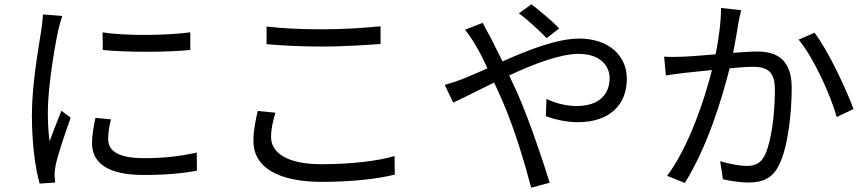

<svg xmlns="http://www.w3.org/2000/svg" viewBox="-20 -824 4020 891"><path d="M179 -757C179 -736 175 -710 172 -687C160 -606 128 -436 128 -290C128 -156 144 -42 164 28L236 23L233 -12C233 -23 235 -42 238 -56C247 -103 283 -208 308 -278L265 -310C249 -271 227 -213 210 -168C204 -216 202 -256 202 -304C202 -415 231 -592 250 -683C254 -701 263 -733 269 -750ZM423 -277C414 -235 407 -196 407 -160C407 -67 481 -12 647 -12C750 -12 833 -20 894 -32L893 -116C813 -98 737 -90 648 -90C512 -90 482 -134 482 -179C482 -206 486 -234 495 -270ZM457 -592C565 -581 757 -581 863 -592V-674C764 -660 564 -656 456 -674Z M1217 -619C1296 -612 1380 -608 1479 -608C1570 -608 1679 -615 1746 -620V-702C1675 -695 1574 -688 1479 -688C1380 -688 1289 -692 1217 -701V-619ZM1176 -309C1167 -268 1156 -222 1156 -170C1156 -46 1273 20 1474 20C1615 20 1741 5 1812 -14L1811 -100C1736 -77 1609 -62 1472 -62C1314 -62 1238 -114 1238 -188C1238 -225 1246 -261 1258 -301L1176 -309Z M2575 -692C2538 -731 2479 -779 2446 -804L2388 -762C2431 -731 2479 -685 2517 -647ZM2138 -686C2154 -666 2174 -637 2186 -616C2203 -588 2222 -551 2242 -507C2199 -488 2159 -470 2126 -457C2108 -450 2073 -438 2044 -430L2083 -348C2128 -368 2197 -404 2273 -441C2285 -415 2298 -387 2310 -359C2367 -230 2414 -70 2445 47L2531 24C2497 -85 2435 -270 2381 -392C2369 -419 2356 -447 2343 -474C2457 -527 2579 -574 2665 -574C2763 -574 2809 -521 2809 -461C2809 -391 2765 -332 2656 -332C2603 -332 2553 -347 2516 -365L2513 -285C2550 -271 2606 -257 2661 -257C2816 -257 2889 -344 2889 -458C2889 -566 2805 -645 2668 -645C2565 -645 2431 -592 2312 -539C2292 -580 2272 -620 2255 -653C2245 -670 2228 -702 2220 -718Z M3326 -787C3326 -720 3315 -643 3301 -572C3241 -567 3183 -562 3150 -561C3119 -560 3093 -559 3062 -561L3070 -474C3096 -478 3136 -483 3159 -486C3185 -489 3233 -494 3284 -499C3251 -367 3177 -143 3076 -8L3158 25C3263 -143 3330 -365 3366 -507C3409 -511 3448 -514 3472 -514C3535 -514 3576 -498 3576 -408C3576 -300 3561 -172 3530 -105C3509 -62 3480 -54 3443 -54C3416 -54 3363 -63 3322 -76L3335 8C3366 15 3414 23 3451 23C3516 23 3565 6 3596 -60C3637 -143 3654 -299 3654 -417C3654 -551 3581 -585 3493 -585C3469 -585 3428 -582 3382 -579C3393 -632 3402 -690 3407 -719C3411 -738 3415 -759 3419 -777ZM3686 -640C3756 -557 3834 -383 3863 -281L3941 -318C3907 -410 3822 -592 3760 -672Z"/></svg>

Font: Squished Noto Sans CJK JP Regular
Style: Regular
Weight: 400
Designer: Ryoko NISHIZUKA (kana & ideographs); Paul D. Hunt (Latin, Greek & Cyrillic); Wenlong ZHANG (bopomofo); Sandoll Communica
Foundry: Adobe Systems Incorporated
Version: Version 1.004;PS 1.004;hotconv 1.0.82;makeotf.lib2.5.63406